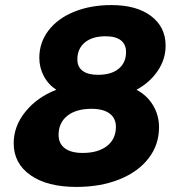

<svg xmlns="http://www.w3.org/2000/svg" viewBox="-20 -729 710 757"><path d="M633 -549Q633 -495 601.5 -449Q570 -403 518 -375Q559 -354 583 -314.5Q607 -275 607 -227Q607 -158 565.5 -104.5Q524 -51 450 -21.5Q376 8 281 8Q166 8 100 -38.5Q34 -85 34 -164Q34 -232 80.5 -289Q127 -346 202 -375Q170 -396 152.5 -429.5Q135 -463 135 -501Q135 -561 171 -608.5Q207 -656 272 -682.5Q337 -709 419 -709Q519 -709 576 -665.5Q633 -622 633 -549ZM285 -495Q285 -465 306 -449.5Q327 -434 366 -434Q419 -434 448 -458Q477 -482 477 -524Q477 -554 456.5 -570Q436 -586 396 -586Q344 -586 314.5 -561.5Q285 -537 285 -495ZM211 -197Q211 -163 235.5 -144.5Q260 -126 306 -126Q367 -126 402 -153.5Q437 -181 437 -229Q437 -263 412 -281.5Q387 -300 341 -300Q280 -300 245.5 -272.5Q211 -245 211 -197Z"/></svg>

Font: Gontserrat
Style: Bold Italic
Weight: 700
Italic angle: -11.3°
Designer: Julieta Ulanovsky
Foundry: Julieta Ulanovsky
Version: Version 6.001